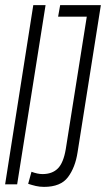

<svg xmlns="http://www.w3.org/2000/svg" viewBox="-25 -720 414 750"><path d="M-5 0 105 -700H153L42 0ZM85 -2 98 -49Q122 -40 141 -40Q179 -40 201 -62Q223 -84 232 -138L314 -655H202L210 -700H369L278 -125Q269 -66 240.5 -28Q212 10 147 10Q130 10 115 6.5Q100 3 85 -2Z"/></svg>

Font: Georama ExtraCondensed Light
Style: Italic
Weight: 300
Width: 2
Italic angle: -9°
Designer: Jean-Baptiste Levee
Foundry: Production Type
Version: Version 1.000